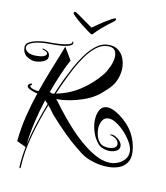

<svg xmlns="http://www.w3.org/2000/svg" viewBox="-131 -1023 1054 1216"><g transform="rotate(10 396.0 -415.0)"><path d="M81 105Q77 105 76 97Q78 65 82 33Q86 1 93 -33L34 -61Q42 -145 61.5 -224.5Q81 -304 107 -380L92 -384Q70 -390 54.5 -398.5Q39 -407 39 -417Q39 -425 46.5 -430Q54 -435 61 -436Q65 -435 64.5 -431.5Q64 -428 60 -426Q55 -423 55 -420Q55 -413 65.5 -407.5Q76 -402 89.5 -399Q103 -396 112 -396Q141 -480 172.5 -557Q204 -634 230 -703L278 -622Q256 -582 231.5 -525.5Q207 -469 183 -403Q187 -402 190.5 -400Q194 -398 198 -396L213 -398Q224 -424 234.5 -448Q245 -472 256 -495Q272 -528 296 -573.5Q320 -619 351 -662Q382 -705 418.5 -733.5Q455 -762 496 -762Q534 -763 559 -745Q584 -727 596.5 -697Q609 -667 609 -633Q609 -602 598.5 -570Q588 -538 568 -513Q545 -485 504 -451Q463 -417 399 -395Q315 -366 231 -366Q249 -345 264.5 -323Q280 -301 287 -294Q307 -268 336.5 -233.5Q366 -199 402 -163Q438 -127 478 -96.5Q518 -66 558.5 -47Q599 -28 638 -28Q664 -28 689.5 -39Q715 -50 731.5 -70.5Q748 -91 748 -119Q748 -145 730.5 -176.5Q713 -208 686.5 -237Q660 -266 631.5 -284.5Q603 -303 580 -303Q552 -303 538.5 -279Q525 -255 525 -224Q525 -201 532.5 -178Q540 -155 553 -141Q564 -129 579 -124.5Q594 -120 610 -120Q633 -120 648 -128Q663 -136 663 -151Q663 -170 645 -184.5Q627 -199 606 -201H605Q605 -203 609 -204.5Q613 -206 615 -206Q629 -206 645 -196.5Q661 -187 672.5 -172.5Q684 -158 684 -142Q684 -122 664.5 -111.5Q645 -101 622 -101Q600 -101 579 -109Q558 -117 546 -131Q522 -157 508.5 -196.5Q495 -236 495 -273Q495 -313 510.5 -342Q526 -371 560 -371Q591 -371 638 -339Q701 -293 731 -238.5Q761 -184 765 -121Q767 -76 748 -49.5Q729 -23 697.5 -11.5Q666 0 629 0Q580 0 532 -15Q484 -30 456 -51Q392 -99 337 -152.5Q282 -206 228 -268Q226 -270 215 -286Q204 -302 189 -319Q148 -216 118.5 -108Q89 0 85 97Q85 105 81 105ZM223 -400Q304 -415 375.5 -461Q447 -507 501 -574Q518 -595 534.5 -631.5Q551 -668 551 -699Q551 -722 539 -737.5Q527 -753 496 -753Q457 -753 422 -726Q387 -699 357 -657Q327 -615 303.5 -570.5Q280 -526 264 -491Q253 -469 243 -446.5Q233 -424 223 -400ZM57 -578Q27 -580 1.5 -598.5Q-24 -617 -24 -657Q-24 -677 -1 -689.5Q22 -702 59.5 -708Q97 -714 140 -712Q151 -712 177 -713Q203 -714 228.5 -718Q254 -722 265 -730Q268 -733 268.5 -734.5Q269 -736 269 -737Q268 -743 270.5 -744Q273 -745 275 -739Q279 -727 267.5 -720Q256 -713 236 -709Q216 -705 195 -704Q174 -703 158.5 -703Q143 -703 140 -703Q71 -705 28 -692Q-15 -679 -15 -657Q-15 -638 4.5 -626Q24 -614 57 -614Q92 -614 108 -621.5Q124 -629 124 -638Q124 -652 95 -660Q90 -660 90 -664Q90 -669 98 -666Q117 -661 127.5 -651.5Q138 -642 138 -624Q138 -606 123 -596Q108 -586 89 -582Q70 -578 57 -578ZM97 -52Q112 -120 134.5 -189.5Q157 -259 183 -326Q178 -331 173 -336.5Q168 -342 163 -346Q139 -273 121.5 -197.5Q104 -122 97 -52ZM381 -808Q370 -811 307 -861Q245 -912 245 -922Q245 -931 253 -931Q258 -931 278.5 -917Q299 -903 325 -884Q351 -865 372 -851Q386 -859 399 -869Q412 -879 437 -895Q465 -912 484 -923Q503 -934 513 -935L517 -928L512 -918Q424 -854 387 -811Z"/></g></svg>

Font: Festive
Style: Regular
Weight: 400
Designer: Robert E. Leuschke
Foundry: Robert E. Leuschke
Version: Version 1.101; ttfautohint (v1.8.3)